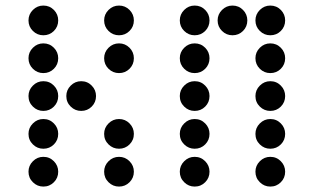

<svg xmlns="http://www.w3.org/2000/svg" viewBox="-20 -689 1134 694"><path d="M190.4 -615.2Q190.4 -592.8 174.8 -577.1Q159.2 -561.5 136.7 -561.5Q114.7 -561.5 98.9 -577.1Q83 -592.8 83 -615.2Q83 -637.2 98.9 -653.1Q114.7 -668.9 136.7 -668.9Q159.2 -668.9 174.8 -653.1Q190.4 -637.2 190.4 -615.2ZM463.9 -615.2Q463.9 -592.8 448.2 -577.1Q432.6 -561.5 410.2 -561.5Q388.2 -561.5 372.3 -577.1Q356.4 -592.8 356.4 -615.2Q356.4 -637.2 372.3 -653.1Q388.2 -668.9 410.2 -668.9Q432.6 -668.9 448.2 -653.1Q463.9 -637.2 463.9 -615.2ZM190.4 -478.5Q190.4 -456.1 174.8 -440.4Q159.2 -424.8 136.7 -424.8Q114.7 -424.8 98.9 -440.4Q83 -456.1 83 -478.5Q83 -500.5 98.9 -516.4Q114.7 -532.2 136.7 -532.2Q159.2 -532.2 174.8 -516.4Q190.4 -500.5 190.4 -478.5ZM463.9 -478.5Q463.9 -456.1 448.2 -440.4Q432.6 -424.8 410.2 -424.8Q388.2 -424.8 372.3 -440.4Q356.4 -456.1 356.4 -478.5Q356.4 -500.5 372.3 -516.4Q388.2 -532.2 410.2 -532.2Q432.6 -532.2 448.2 -516.4Q463.9 -500.5 463.9 -478.5ZM190.4 -341.8Q190.4 -319.3 174.8 -303.7Q159.2 -288.1 136.7 -288.1Q114.7 -288.1 98.9 -303.7Q83 -319.3 83 -341.8Q83 -363.8 98.9 -379.6Q114.7 -395.5 136.7 -395.5Q159.2 -395.5 174.8 -379.6Q190.4 -363.8 190.4 -341.8ZM327.1 -341.8Q327.1 -319.3 311.5 -303.7Q295.9 -288.1 273.4 -288.1Q251.5 -288.1 235.6 -303.7Q219.7 -319.3 219.7 -341.8Q219.7 -363.8 235.6 -379.6Q251.5 -395.5 273.4 -395.5Q295.9 -395.5 311.5 -379.6Q327.1 -363.8 327.1 -341.8ZM190.4 -205.1Q190.4 -182.6 174.8 -167Q159.2 -151.4 136.7 -151.4Q114.7 -151.4 98.9 -167Q83 -182.6 83 -205.1Q83 -227.1 98.9 -242.9Q114.7 -258.8 136.7 -258.8Q159.2 -258.8 174.8 -242.9Q190.4 -227.1 190.4 -205.1ZM463.9 -205.1Q463.9 -182.6 448.2 -167Q432.6 -151.4 410.2 -151.4Q388.2 -151.4 372.3 -167Q356.4 -182.6 356.4 -205.1Q356.4 -227.1 372.3 -242.9Q388.2 -258.8 410.2 -258.8Q432.6 -258.8 448.2 -242.9Q463.9 -227.1 463.9 -205.1ZM190.4 -68.4Q190.4 -45.9 174.8 -30.3Q159.2 -14.6 136.7 -14.6Q114.7 -14.6 98.9 -30.3Q83 -45.9 83 -68.4Q83 -90.3 98.9 -106.2Q114.7 -122.1 136.7 -122.1Q159.2 -122.1 174.8 -106.2Q190.4 -90.3 190.4 -68.4ZM463.9 -68.4Q463.9 -45.9 448.2 -30.3Q432.6 -14.6 410.2 -14.6Q388.2 -14.6 372.3 -30.3Q356.4 -45.9 356.4 -68.4Q356.4 -90.3 372.3 -106.2Q388.2 -122.1 410.2 -122.1Q432.6 -122.1 448.2 -106.2Q463.9 -90.3 463.9 -68.4Z M737.3 -615.2Q737.3 -592.8 721.7 -577.1Q706.1 -561.5 683.6 -561.5Q661.6 -561.5 645.8 -577.1Q629.9 -592.8 629.9 -615.2Q629.9 -637.2 645.8 -653.1Q661.6 -668.9 683.6 -668.9Q706.1 -668.9 721.7 -653.1Q737.3 -637.2 737.3 -615.2ZM874 -615.2Q874 -592.8 858.4 -577.1Q842.8 -561.5 820.3 -561.5Q798.3 -561.5 782.5 -577.1Q766.6 -592.8 766.6 -615.2Q766.6 -637.2 782.5 -653.1Q798.3 -668.9 820.3 -668.9Q842.8 -668.9 858.4 -653.1Q874 -637.2 874 -615.2ZM1010.7 -615.2Q1010.7 -592.8 995.1 -577.1Q979.5 -561.5 957 -561.5Q935.1 -561.5 919.2 -577.1Q903.3 -592.8 903.3 -615.2Q903.3 -637.2 919.2 -653.1Q935.1 -668.9 957 -668.9Q979.5 -668.9 995.1 -653.1Q1010.7 -637.2 1010.7 -615.2ZM737.3 -478.5Q737.3 -456.1 721.7 -440.4Q706.1 -424.8 683.6 -424.8Q661.6 -424.8 645.8 -440.4Q629.9 -456.1 629.9 -478.5Q629.9 -500.5 645.8 -516.4Q661.6 -532.2 683.6 -532.2Q706.1 -532.2 721.7 -516.4Q737.3 -500.5 737.3 -478.5ZM1010.7 -478.5Q1010.7 -456.1 995.1 -440.4Q979.5 -424.8 957 -424.8Q935.1 -424.8 919.2 -440.4Q903.3 -456.1 903.3 -478.5Q903.3 -500.5 919.2 -516.4Q935.1 -532.2 957 -532.2Q979.5 -532.2 995.1 -516.4Q1010.7 -500.5 1010.7 -478.5ZM737.3 -341.8Q737.3 -319.3 721.7 -303.7Q706.1 -288.1 683.6 -288.1Q661.6 -288.1 645.8 -303.7Q629.9 -319.3 629.9 -341.8Q629.9 -363.8 645.8 -379.6Q661.6 -395.5 683.6 -395.5Q706.1 -395.5 721.7 -379.6Q737.3 -363.8 737.3 -341.8ZM1010.7 -341.8Q1010.7 -319.3 995.1 -303.7Q979.5 -288.1 957 -288.1Q935.1 -288.1 919.2 -303.7Q903.3 -319.3 903.3 -341.8Q903.3 -363.8 919.2 -379.6Q935.1 -395.5 957 -395.5Q979.5 -395.5 995.1 -379.6Q1010.7 -363.8 1010.7 -341.8ZM737.3 -205.1Q737.3 -182.6 721.7 -167Q706.1 -151.4 683.6 -151.4Q661.6 -151.4 645.8 -167Q629.9 -182.6 629.9 -205.1Q629.9 -227.1 645.8 -242.9Q661.6 -258.8 683.6 -258.8Q706.1 -258.8 721.7 -242.9Q737.3 -227.1 737.3 -205.1ZM1010.7 -205.1Q1010.7 -182.6 995.1 -167Q979.5 -151.4 957 -151.4Q935.1 -151.4 919.2 -167Q903.3 -182.6 903.3 -205.1Q903.3 -227.1 919.2 -242.9Q935.1 -258.8 957 -258.8Q979.5 -258.8 995.1 -242.9Q1010.7 -227.1 1010.7 -205.1ZM737.3 -68.4Q737.3 -45.9 721.7 -30.3Q706.1 -14.6 683.6 -14.6Q661.6 -14.6 645.8 -30.3Q629.9 -45.9 629.9 -68.4Q629.9 -90.3 645.8 -106.2Q661.6 -122.1 683.6 -122.1Q706.1 -122.1 721.7 -106.2Q737.3 -90.3 737.3 -68.4ZM1010.7 -68.4Q1010.7 -45.9 995.1 -30.3Q979.5 -14.6 957 -14.6Q935.1 -14.6 919.2 -30.3Q903.3 -45.9 903.3 -68.4Q903.3 -90.3 919.2 -106.2Q935.1 -122.1 957 -122.1Q979.5 -122.1 995.1 -106.2Q1010.7 -90.3 1010.7 -68.4Z"/></svg>

Font: DatDot
Style: Regular
Weight: 400
Designer: GGBot
Version: 1.00